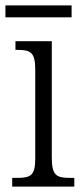

<svg xmlns="http://www.w3.org/2000/svg" viewBox="-24 -688 304 708"><path d="M-4 -624H240V-668H-4ZM21 0H250V-32H236C185 -32 167 -40 167 -106V-536H33V-504H41C89 -504 106 -495 106 -431V-103C106 -39 88 -32 37 -32H21Z"/></svg>

Font: Noto Serif Myanmar Condensed Light
Style: Regular
Weight: 300
Width: 3
Designer: Ben Mitchell and the Monotype Design Team
Foundry: Monotype Imaging Inc.
Version: Version 2.106